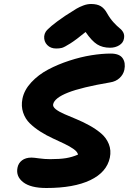

<svg xmlns="http://www.w3.org/2000/svg" viewBox="-20 -984 647 965"><path d="M262.2 -740.2Q234.4 -740.2 217.3 -757.8Q200.2 -775.4 202.1 -801.8Q203.6 -814.5 209.7 -824.2Q215.8 -834 239 -853.8Q262.2 -873.5 308.1 -904.8Q350.6 -932.1 365 -940.7Q379.4 -949.2 398.9 -956.5Q418.5 -963.9 438 -963.9Q468.3 -963.9 486.8 -952.6Q505.4 -941.4 519 -916Q533.2 -890.6 551.5 -870.8Q569.8 -851.1 581.5 -842Q593.3 -833 599.9 -820.1Q606.4 -807.1 603 -790Q599.6 -769 579.6 -756.6Q559.6 -744.1 533.2 -744.1Q495.1 -744.1 468 -761.2Q440.9 -778.3 410.2 -823.2Q362.8 -784.2 333 -765.4Q303.2 -746.6 291.3 -743.4Q279.3 -740.2 262.2 -740.2ZM212.9 -39.1Q134.3 -39.1 96.7 -68.1Q59.1 -97.2 67.9 -141.1Q72.3 -164.1 90.6 -178Q108.9 -191.9 138.2 -191.9Q149.4 -191.9 176.8 -188Q204.1 -184.1 231.9 -184.1Q281.2 -184.1 312 -189.2Q342.8 -194.3 372.1 -207Q369.6 -220.7 350.6 -234.4Q331.5 -248 304.4 -261Q277.3 -273.9 245.4 -288.6Q213.4 -303.2 183.3 -322.3Q153.3 -341.3 130.1 -363.8Q106.9 -386.2 96.2 -418.5Q85.4 -450.7 92.8 -487.8Q101.6 -531.7 137.2 -570.1Q172.9 -608.4 221.7 -634.3Q270.5 -660.2 328.1 -679Q385.7 -697.8 439 -706.3Q492.2 -714.8 536.1 -714.8Q580.1 -714.8 596.2 -691.7Q612.3 -668.5 605 -632.8Q599.6 -608.9 580.8 -591.6Q562 -574.2 533.2 -569.8Q389.6 -545.4 321.8 -518.6Q253.9 -491.7 247.1 -460Q244.6 -447.3 260.5 -434.8Q276.4 -422.4 304 -410.4Q331.5 -398.4 364.7 -384.8Q397.9 -371.1 430.4 -353Q462.9 -335 488.5 -313.2Q514.2 -291.5 526.9 -260Q539.6 -228.5 532.2 -191.9Q516.6 -118.2 433.8 -78.6Q351.1 -39.1 212.9 -39.1Z"/></svg>

Font: Shantell Sans Irregular Bouncy
Style: Bold Italic
Weight: 700
Italic angle: -11.31°
Designer: Stephen Nixon, Anya Danilova, Shantell Martin
Foundry: Arrow Type
Version: Version 1.006;[9816181b4]